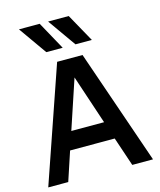

<svg xmlns="http://www.w3.org/2000/svg" viewBox="-145 -1132 1026 1234"><g transform="rotate(-15 368.0 -515.0)"><path d="M284 -765H453L717 0H579L514 -193H217L153 0H20ZM475 -312 366 -639 257 -312ZM233 -843 101 -1030H239L342 -843ZM432 -1030 536 -843H427L295 -1030Z"/></g></svg>

Font: Application Semibold
Style: Regular
Weight: 600
Designer: Wei Huang
Foundry: Wei Huang
Version: Version 0.012